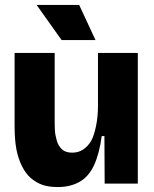

<svg xmlns="http://www.w3.org/2000/svg" viewBox="-20 -742 622 776"><path d="M214 14Q178 14 154 6Q127 -3 105 -22Q84 -40 69 -70Q53 -102 46 -140Q39 -178 39 -234V-528H201V-255Q201 -229 202 -214Q203 -196 210 -172Q216 -152 231 -138Q245 -125 272 -125Q296 -125 315 -137Q335 -150 348 -172Q360 -193 368 -232Q376 -270 376 -315V-528H537V-230V0H403L402 -192H391Q382 -122 360 -74Q339 -29 303 -8Q265 14 214 14ZM229 -580 128 -722H300L366 -580Z"/></svg>

Font: Bricolage Grotesque 36pt ExtraBold
Style: Regular
Weight: 800
Designer: Mathieu Triay
Foundry: Atelier Triay
Version: Version 1.000;gftools[0.9.30]